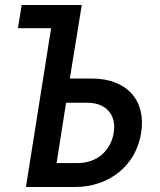

<svg xmlns="http://www.w3.org/2000/svg" viewBox="-20 -750 640 770"><path d="M84 0H280C419 0 526 -87 546 -217C567 -348 488 -435 349 -435H260L308 -730H67L52 -637H185ZM207 -96 245 -338H330C405 -338 448 -290 436 -217C424 -144 367 -96 292 -96Z"/></svg>

Font: JetBrains Mono SemiBold
Style: Italic
Weight: 472
Italic angle: -9°
Monospace: yes
Designer: Philipp Nurullin, Konstantin Bulenkov
Foundry: JetBrains
Version: Version 2.305